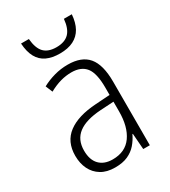

<svg xmlns="http://www.w3.org/2000/svg" viewBox="-185 -834 828 936"><g transform="rotate(-30 229.0 -366.5)"><path d="M231.9 -540.5Q309.6 -540.5 346.2 -496.8Q382.8 -453.1 382.8 -357.9V0H345.7L338.9 -89.4H336.4Q323.2 -61.5 303.7 -39.1Q284.2 -16.6 255.1 -3.4Q226.1 9.8 183.1 9.8Q136.7 9.8 105.5 -9.3Q74.2 -28.3 58.1 -61.3Q42 -94.2 42 -136.7Q42 -215.8 97.2 -257.3Q152.3 -298.8 255.4 -305.2L335.4 -310.5V-352.1Q335.4 -432.6 309.3 -465.8Q283.2 -499 228.5 -499Q198.2 -499 167.2 -490.5Q136.2 -481.9 102.5 -463.4L86.4 -502.4Q118.7 -520 155.8 -530.3Q192.9 -540.5 231.9 -540.5ZM335.4 -272.5 260.3 -268.1Q176.3 -262.7 134 -230.7Q91.8 -198.7 91.8 -137.2Q91.8 -85 118.4 -57.6Q145 -30.3 192.4 -30.3Q263.7 -30.3 299.6 -81.1Q335.4 -131.8 335.4 -217.8ZM372.6 -743.2Q369.1 -697.8 352.3 -667.5Q335.4 -637.2 304.4 -621.6Q273.4 -606 228 -606Q184.1 -606 153.6 -620.4Q123 -634.8 106.4 -665.3Q89.8 -695.8 86.9 -743.2H130.9Q135.7 -689 159.2 -665Q182.6 -641.1 228.5 -641.1Q274.9 -641.1 299.1 -665.5Q323.2 -689.9 328.1 -743.2Z"/></g></svg>

Font: Open Sans SemiCondensed Light
Style: Regular
Weight: 300
Width: 4
Designer: Monotype Design Team
Foundry: Monotype Imaging Inc.
Version: Version 3.000